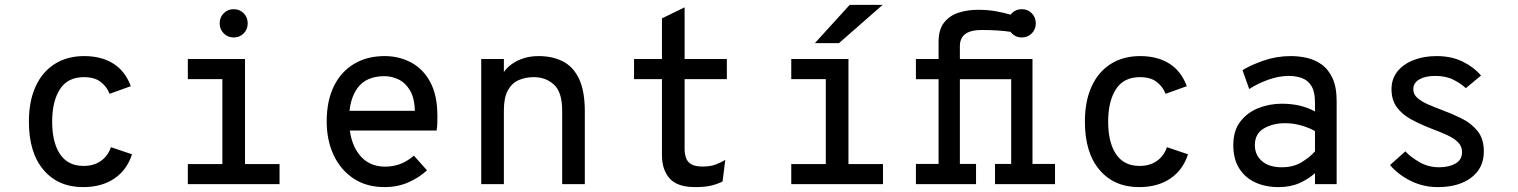

<svg xmlns="http://www.w3.org/2000/svg" viewBox="-20 -752 6200 784"><path d="M319 12Q217.5 12 157.8 -58.2Q98 -128.5 98 -255Q98 -339 125.5 -399Q153 -459 203.8 -491Q254.5 -523 324 -523Q393.5 -523 442.5 -492.5Q491.5 -462 514 -400L427.5 -369Q416 -398.5 390.8 -417.8Q365.5 -437 323 -437Q256.5 -437 224.8 -387.8Q193 -338.5 193 -255Q193 -170.5 225.2 -122.5Q257.5 -74.5 321 -74.5Q363.5 -74.5 392 -94.8Q420.5 -115 433 -151L519 -122Q498.5 -58 447 -23Q395.5 12 319 12Z M888 -10V-511H980.5V-10ZM747 0V-82H1121.5V0ZM747 -429V-511H943V-429ZM934 -599Q910 -599 893.5 -615.8Q877 -632.5 877 -656.5Q877 -681 893.5 -697.8Q910 -714.5 934 -714.5Q959 -714.5 975.2 -697.8Q991.5 -681 991.5 -656.5Q991.5 -632.5 975.2 -615.8Q959 -599 934 -599Z M1550.5 12Q1476.5 12 1423.5 -23.2Q1370.5 -58.5 1342.2 -119Q1314 -179.5 1314 -256Q1314 -340 1343.2 -399.8Q1372.5 -459.5 1425.8 -491.2Q1479 -523 1550.5 -523Q1609.5 -523 1658.5 -497Q1707.5 -471 1736.8 -417Q1766 -363 1766 -278.5Q1766 -268 1765.8 -252.5Q1765.5 -237 1763 -219H1386V-299.5H1674Q1672.5 -353.5 1653.2 -384.5Q1634 -415.5 1606 -428.2Q1578 -441 1550.5 -441Q1475.5 -441 1440.5 -393.5Q1405.5 -346 1405.5 -265.5Q1405.5 -176.5 1444.5 -124Q1483.5 -71.5 1552.5 -71.5Q1584.5 -71.5 1613.8 -82.2Q1643 -93 1670 -116.5L1723.5 -56.5Q1692 -27 1647.8 -7.5Q1603.5 12 1550.5 12Z M1945 0V-511H2037.5V-407L2024 -430Q2032 -456 2053.8 -477Q2075.5 -498 2107.8 -510.5Q2140 -523 2179 -523Q2237 -523 2279.5 -500.8Q2322 -478.5 2345 -428.8Q2368 -379 2368 -297.5V0H2275.5V-300Q2275.5 -376 2242 -406.5Q2208.5 -437 2160 -437Q2125.5 -437 2097.8 -424.8Q2070 -412.5 2053.8 -383Q2037.5 -353.5 2037.5 -302V0Z M2818.5 12Q2746 12 2714.5 -23.2Q2683 -58.5 2683 -118.5V-429H2569V-511H2683V-677L2775.5 -722V-511H2948V-429H2775.5V-144.5Q2775.5 -123 2781.5 -106.5Q2787.5 -90 2803.5 -81Q2819.5 -72 2849 -72Q2882 -72 2903.2 -80.5Q2924.5 -89 2941.5 -99L2930.5 -11Q2910 -0.5 2884.2 5.8Q2858.5 12 2818.5 12Z M3352 -10V-511H3444.5V-10ZM3211 0V-82H3585.5V0ZM3211 -429V-511H3407V-429ZM3307.5 -576 3449.5 -732H3584L3406 -576Z M3720 0V-82.5H3812.5V-428.5H3720V-511H3812.5V-581Q3812.5 -632 3835.5 -660.5Q3858.5 -689 3895 -700.5Q3931.5 -712 3972.5 -712Q4013.5 -712 4045.8 -706.2Q4078 -700.5 4111 -691V-621.5Q4079.5 -626 4049.8 -627.8Q4020 -629.5 3988.5 -629.5Q3957.5 -629.5 3938 -622Q3918.5 -614.5 3909 -599.8Q3899.5 -585 3899.5 -564.5V-511H4041V-428.5H3899.5V-82.5H3965.5V0ZM4043 0V-82.5H4109V-428.5H4016.5V-511H4196V-82.5H4288V0ZM4152 -599Q4128 -599 4111.5 -615.8Q4095 -632.5 4095 -656.5Q4095 -681 4111.5 -697.8Q4128 -714.5 4152 -714.5Q4177 -714.5 4193.2 -697.8Q4209.5 -681 4209.5 -656.5Q4209.5 -632.5 4193.2 -615.8Q4177 -599 4152 -599Z M4631 12Q4529.5 12 4469.8 -58.2Q4410 -128.5 4410 -255Q4410 -339 4437.5 -399Q4465 -459 4515.8 -491Q4566.5 -523 4636 -523Q4705.5 -523 4754.5 -492.5Q4803.5 -462 4826 -400L4739.5 -369Q4728 -398.5 4702.8 -417.8Q4677.5 -437 4635 -437Q4568.5 -437 4536.8 -387.8Q4505 -338.5 4505 -255Q4505 -170.5 4537.2 -122.5Q4569.5 -74.5 4633 -74.5Q4675.5 -74.5 4704 -94.8Q4732.5 -115 4745 -151L4831 -122Q4810.5 -58 4759 -23Q4707.5 12 4631 12Z M5200.5 12Q5147 12 5105.5 -7.2Q5064 -26.5 5040 -64.5Q5016 -102.5 5016 -159.5Q5016 -218.5 5044.8 -255.8Q5073.5 -293 5118.8 -310.8Q5164 -328.5 5214 -328.5Q5252 -328.5 5284.8 -321.2Q5317.5 -314 5349.5 -297V-333.5Q5349.5 -376.5 5335.5 -400Q5321.5 -423.5 5297.2 -432.8Q5273 -442 5243 -442Q5201.5 -442 5158 -426.2Q5114.5 -410.5 5081 -388.5L5053.5 -465.5Q5088.5 -487 5140.8 -505Q5193 -523 5251.5 -523Q5282.5 -523 5315 -516Q5347.5 -509 5375.5 -489.5Q5403.5 -470 5420.8 -433.5Q5438 -397 5438 -338.5V0H5349.5V-45Q5324 -21.5 5287 -4.8Q5250 12 5200.5 12ZM5214.5 -69Q5261 -69 5294.8 -89.5Q5328.5 -110 5349.5 -134V-216.5Q5327 -230 5294 -239.5Q5261 -249 5226.5 -249Q5177.5 -249 5140.8 -227.5Q5104 -206 5104 -159.5Q5104 -119.5 5133 -94.2Q5162 -69 5214.5 -69Z M5851 12Q5791.5 12 5740.2 -13.5Q5689 -39 5656 -78L5718.5 -134Q5741 -110 5776.8 -89.5Q5812.5 -69 5857 -69Q5896.5 -69 5923.2 -84.2Q5950 -99.5 5950 -131Q5950 -155 5933.2 -171.5Q5916.5 -188 5887.8 -201Q5859 -214 5823 -227.5Q5778 -245 5741.5 -265Q5705 -285 5683.5 -314.5Q5662 -344 5662 -388Q5662 -430 5686.2 -460.2Q5710.5 -490.5 5752.2 -506.8Q5794 -523 5846 -523Q5906 -523 5951.5 -501Q5997 -479 6027.5 -443.5L5965.5 -392Q5946 -410.5 5915.2 -426.2Q5884.5 -442 5840.5 -442Q5800.5 -442 5775.8 -428Q5751 -414 5751 -387.5Q5751 -367 5767.2 -352.5Q5783.5 -338 5810 -326.2Q5836.5 -314.5 5867.5 -303Q5909.5 -287.5 5948.8 -268Q5988 -248.5 6013.5 -216.8Q6039 -185 6039 -133.5Q6039 -66 5988 -27Q5937 12 5851 12Z"/></svg>

Font: Overpass Mono Light Medium
Style: Regular
Weight: 500
Monospace: yes
Version: Version 4.000